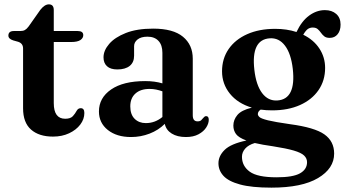

<svg xmlns="http://www.w3.org/2000/svg" viewBox="-20 -617 1584 882"><path d="M63.5 -425 40.5 -431.5Q18.5 -438.5 18.5 -453.5Q18.5 -474.5 44 -474.5H74Q86 -474.5 94.2 -479Q102.5 -483.5 111.5 -495.5L165 -571.5Q185 -597 204.5 -597Q227 -597 227 -571V-474.5H337Q362.5 -474.5 362.5 -455.5Q362.5 -442 349.2 -433Q336 -424 306.5 -424H227V-143.5Q227 -71.5 279.5 -71.5Q304 -71.5 314.8 -83.5Q325.5 -95.5 332 -107.8Q338.5 -120 351 -120Q367.5 -120 367.5 -98Q367.5 -69.5 348.8 -44.8Q330 -20 297.5 -4.8Q265 10.5 223.5 10.5Q159 10.5 122.5 -21.8Q86 -54 86 -119.5V-394.5Q86 -417.5 63.5 -425Z M434.5 -105Q434.5 -167.5 490.5 -206Q546.5 -244.5 647 -244.5Q669.5 -244.5 689.5 -241.8Q709.5 -239 726 -234V-374.5Q726 -410 708 -429.2Q690 -448.5 657.5 -448.5Q628 -448.5 612 -435.8Q596 -423 596 -405V-361Q596 -330.5 575.8 -314.2Q555.5 -298 519 -298Q487.5 -298 471.5 -312.8Q455.5 -327.5 455.5 -353.5Q455.5 -385 481.5 -415.2Q507.5 -445.5 558.2 -465.5Q609 -485.5 683.5 -485.5Q775.5 -485.5 820.5 -448.2Q865.5 -411 865.5 -347.5V-87.5Q865.5 -59.5 887.5 -59.5Q899 -59.5 904.2 -64.8Q909.5 -70 913.5 -75Q916.5 -78.5 919.5 -81Q922.5 -83.5 927 -83.5Q939 -83.5 939 -66.5Q939 -49.5 927.2 -31.2Q915.5 -13 892 -0.2Q868.5 12.5 834 12.5Q794.5 12.5 768.8 -3.5Q743 -19.5 737 -48Q708 -19 667.2 -3.2Q626.5 12.5 582 12.5Q516 12.5 475.2 -20Q434.5 -52.5 434.5 -105ZM578.5 -128.5Q578.5 -91 598.5 -71.2Q618.5 -51.5 650 -51.5Q692 -51.5 726 -79.5V-197.5Q712 -202.5 697.5 -205.5Q683 -208.5 667 -208.5Q625.5 -208.5 602 -187.2Q578.5 -166 578.5 -128.5Z M1312.5 -46.5Q1425 -31.5 1470 0.2Q1515 32 1515 88.5Q1515 157 1441 201Q1367 245 1227 245Q1136 245 1082.8 230.5Q1029.5 216 1006.5 190.8Q983.5 165.5 983.5 133Q983.5 99.5 1012 71.5Q1040.5 43.5 1112 28.5Q1076.5 15.5 1064.2 -1.2Q1052 -18 1052 -40Q1052 -66.5 1070.5 -88.8Q1089 -111 1137 -122.5Q1072 -142 1036 -186.8Q1000 -231.5 1000 -289.5Q1000 -347.5 1030.2 -391.5Q1060.5 -435.5 1115.5 -460Q1170.5 -484.5 1244 -484.5Q1297.5 -484.5 1342 -470Q1366 -520.5 1400.2 -545.5Q1434.5 -570.5 1472.5 -570.5Q1504.5 -570.5 1524.5 -553Q1544.5 -535.5 1544.5 -504Q1544.5 -476.5 1531 -459.8Q1517.5 -443 1494.5 -443Q1478.5 -443 1469.5 -450.2Q1460.5 -457.5 1454 -467Q1447.5 -476.5 1439.2 -483.5Q1431 -490.5 1416.5 -490.5Q1404 -490.5 1394.2 -483.8Q1384.5 -477 1373 -457.5Q1421 -434 1447.2 -394Q1473.5 -354 1473.5 -305Q1473.5 -247 1443.2 -203Q1413 -159 1358.2 -134.5Q1303.5 -110 1230 -110Q1202.5 -110 1177.5 -113.5Q1164.5 -105 1164.5 -93Q1164.5 -86 1172.2 -79Q1180 -72 1211.2 -64.2Q1242.5 -56.5 1312.5 -46.5ZM1219 -441Q1132.5 -435 1148.5 -296Q1156.5 -226 1184.2 -189.2Q1212 -152.5 1254.5 -155.5Q1340.5 -161.5 1325 -300.5Q1317 -370.5 1289.2 -407.2Q1261.5 -444 1219 -441ZM1091.5 103Q1091.5 145.5 1127 171.5Q1162.5 197.5 1250.5 197.5Q1326 197.5 1358.2 179.2Q1390.5 161 1390.5 128Q1390.5 110.5 1377 97.5Q1363.5 84.5 1329.2 74.5Q1295 64.5 1234 55Q1184 48 1150.5 40Q1121.5 48.5 1106.5 65.5Q1091.5 82.5 1091.5 103Z"/></svg>

Font: Fraunces 9pt SemiBold
Style: Regular
Weight: 600
Version: Version 1.000;[b76b70a41]